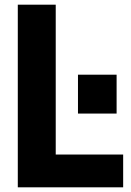

<svg xmlns="http://www.w3.org/2000/svg" viewBox="-20 -800 561 820"><path d="M506 0H56V-780H218V-140H506ZM478 -481V-315H313V-481Z"/></svg>

Font: Cooper Hewitt
Style: Bold
Weight: 711
Designer: Village Type and Design LLC
Foundry: Cooper Hewitt Smithsonian Design Museum
Version: 1.000